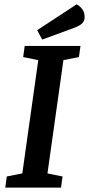

<svg xmlns="http://www.w3.org/2000/svg" viewBox="-20 -858 407 878"><path d="M4 0 11 -51 82 -65 155 -583 86 -597 93 -648H348L341 -597L270 -583L197 -65L266 -51L259 0ZM173 -677 150 -720 330 -838Q344 -832 355.5 -817Q367 -802 367 -779Q367 -764 357.5 -753Q348 -742 320 -731Z"/></svg>

Font: Faustina Light SemiBold
Style: Italic
Weight: 600
Italic angle: -8°
Version: Version 1.200